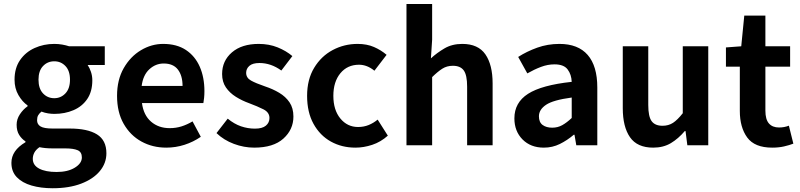

<svg xmlns="http://www.w3.org/2000/svg" viewBox="-20 -746 4109 986"><path d="M250.5 220.7Q189.9 220.7 142.1 206.8Q94.2 192.9 66.4 164.1Q38.6 135.3 38.6 90.3Q38.6 26.9 110.8 -15.6V-20Q91.3 -32.7 78.4 -53.2Q65.4 -73.7 65.4 -105.5Q65.4 -133.8 82 -158.9Q98.6 -184.1 121.6 -200.2V-204.6Q94.7 -223.1 74.7 -257.6Q54.7 -292 54.7 -336.9Q54.7 -396.5 83 -437.5Q111.3 -478.5 158 -499.5Q204.6 -520.5 258.8 -520.5Q279.8 -520.5 299.3 -517.1Q318.8 -513.7 335 -508.3H518.1V-412.1H430.2Q439.9 -397.9 447 -377.2Q454.1 -356.4 454.1 -333.5Q454.1 -275.9 428 -237.5Q401.9 -199.2 357.4 -180.2Q313 -161.1 258.8 -161.1Q243.7 -161.1 226.6 -163.8Q209.5 -166.5 192.9 -172.9Q181.6 -163.6 176 -153.8Q170.4 -144 170.4 -128.4Q170.4 -107.4 188.2 -96.7Q206.1 -85.9 250.5 -85.9H337.9Q429.7 -85.9 478 -55.9Q526.4 -25.9 526.4 41Q526.4 91.8 492.7 132.6Q459 173.3 397 197Q335 220.7 250.5 220.7ZM258.8 -241.7Q292.5 -241.7 315.9 -266.4Q339.4 -291 339.4 -336.9Q339.4 -382.3 316.2 -406.7Q293 -431.2 258.8 -431.2Q224.1 -431.2 200.9 -406.7Q177.7 -382.3 177.7 -336.9Q177.7 -291 200.9 -266.4Q224.1 -241.7 258.8 -241.7ZM271 137.2Q328.1 137.2 364.3 115Q400.4 92.8 400.4 62.5Q400.4 34.7 378.7 25.4Q356.9 16.1 315.9 16.1H252.4Q229.5 16.1 212.9 14.4Q196.3 12.7 182.6 9.8Q164.1 22.9 156.2 38.1Q148.4 53.2 148.4 69.8Q148.4 102.5 181.2 119.9Q213.9 137.2 271 137.2Z M834 12.2Q763.2 12.2 706.1 -19.3Q648.9 -50.8 615 -110.4Q581.1 -169.9 581.1 -253.9Q581.1 -335.9 615.2 -395.8Q649.4 -455.6 703.6 -488Q757.8 -520.5 817.9 -520.5Q887.7 -520.5 934.8 -489.3Q981.9 -458 1005.9 -403.3Q1029.8 -348.6 1029.8 -277.8Q1029.8 -259.8 1028.1 -243.2Q1026.4 -226.6 1024.4 -216.8H709Q717.3 -154.3 755.9 -121.1Q794.4 -87.9 851.6 -87.9Q883.3 -87.9 912.1 -96.9Q940.9 -106 968.8 -122.6L1011.2 -43.5Q973.1 -17.1 927.5 -2.4Q881.8 12.2 834 12.2ZM707.5 -304.7H917.5Q917.5 -357.4 893.6 -388.7Q869.6 -419.9 820.8 -419.9Q779.3 -419.9 747.1 -390.4Q714.8 -360.8 707.5 -304.7Z M1285.2 12.2Q1232.9 12.2 1181.2 -7.1Q1129.4 -26.4 1091.8 -62.5L1149.4 -136.7Q1182.6 -109.4 1217.5 -97.4Q1252.4 -85.4 1289.1 -85.4Q1327.1 -85.4 1345.5 -100.8Q1363.8 -116.2 1363.8 -140.1Q1363.8 -168.9 1332.8 -184.6Q1301.8 -200.2 1259.8 -215.8Q1223.1 -229 1191.4 -248.8Q1159.7 -268.6 1140.1 -297.1Q1120.6 -325.7 1120.6 -365.7Q1120.6 -433.6 1171.1 -477.1Q1221.7 -520.5 1308.6 -520.5Q1361.8 -520.5 1405.8 -502.7Q1449.7 -484.9 1481.4 -458L1424.8 -383.8Q1371.6 -422.4 1312.5 -422.4Q1276.9 -422.4 1260.5 -407.7Q1244.1 -393.1 1244.1 -372.1Q1244.1 -346.2 1269 -332.3Q1293.9 -318.4 1341.3 -302.2Q1380.9 -289.1 1413.8 -269.5Q1446.8 -250 1466.8 -220.5Q1486.8 -190.9 1486.8 -147.5Q1486.8 -80.6 1435.3 -34.2Q1383.8 12.2 1285.2 12.2Z M1805.2 12.2Q1735.4 12.2 1679.2 -19Q1623 -50.3 1590.1 -109.9Q1557.1 -169.4 1557.1 -253.9Q1557.1 -337.9 1593.3 -397.7Q1629.4 -457.5 1688.5 -489Q1747.6 -520.5 1816.4 -520.5Q1864.3 -520.5 1900.6 -504.6Q1937 -488.8 1965.3 -464.4L1902.8 -382.8Q1865.2 -413.6 1823.7 -413.6Q1764.2 -413.6 1728 -369.9Q1691.9 -326.2 1691.9 -253.9Q1691.9 -181.2 1727.8 -137.5Q1763.7 -93.8 1818.8 -93.8Q1848.1 -93.8 1873.3 -104Q1898.4 -114.3 1919.4 -131.8L1971.7 -49.3Q1935.1 -16.6 1891.4 -2.2Q1847.7 12.2 1805.2 12.2Z M2067.4 0V-725.6H2199.2V-542L2192.9 -446.3Q2223.6 -474.6 2262.7 -497.6Q2301.8 -520.5 2354 -520.5Q2435.5 -520.5 2472.7 -466.8Q2509.8 -413.1 2509.8 -317.4V0H2378.9V-300.8Q2378.9 -360.4 2361.6 -384.3Q2344.2 -408.2 2305.7 -408.2Q2274.9 -408.2 2251.2 -393.1Q2227.5 -377.9 2199.2 -350.1V0Z M2772.9 12.2Q2705.1 12.2 2663.3 -30Q2621.6 -72.3 2621.6 -138.2Q2621.6 -219.2 2691.7 -264.2Q2761.7 -309.1 2916 -325.7Q2914.6 -363.3 2895 -389.4Q2875.5 -415.5 2827.6 -415.5Q2792.5 -415.5 2757.8 -402.3Q2723.1 -389.2 2688 -369.1L2641.1 -453.6Q2685.1 -481.9 2738.8 -501.2Q2792.5 -520.5 2853 -520.5Q2948.7 -520.5 2998 -463.9Q3047.4 -407.2 3047.4 -296.4V0H2939.5L2930.2 -54.2H2926.8Q2893.1 -25.4 2855 -6.6Q2816.9 12.2 2772.9 12.2ZM2815.9 -90.3Q2844.2 -90.3 2867.4 -103.3Q2890.6 -116.2 2916 -140.1V-245.1Q2820.8 -232.4 2784.2 -207.8Q2747.6 -183.1 2747.6 -148.9Q2747.6 -118.2 2766.6 -104.2Q2785.6 -90.3 2815.9 -90.3Z M3334.5 12.2Q3252.4 12.2 3215.3 -41.3Q3178.2 -94.7 3178.2 -190.4V-508.3H3309.1V-207Q3309.1 -147.5 3326.4 -123.8Q3343.8 -100.1 3382.3 -100.1Q3413.1 -100.1 3436.3 -115.2Q3459.5 -130.4 3486.3 -164.6V-508.3H3617.2V0H3509.8L3500.5 -72.8H3496.6Q3463.9 -34.2 3425.3 -11Q3386.7 12.2 3334.5 12.2Z M3945.8 12.2Q3855.5 12.2 3817.4 -39.8Q3779.3 -91.8 3779.3 -176.3V-403.8H3708V-502.4L3786.6 -508.3L3802.2 -666H3910.6V-508.3H4037.6V-403.8H3910.6V-177.7Q3910.6 -132.8 3928.7 -112.1Q3946.8 -91.3 3980.5 -91.3Q4007.8 -91.3 4031.2 -100.6L4054.2 -8.3Q4034.2 -0.5 4006.6 5.9Q3979 12.2 3945.8 12.2Z"/></svg>

Font: Akatab ExtraBold
Style: Regular
Weight: 800
Designer: SIL International
Foundry: SIL International
Version: Version 3.000